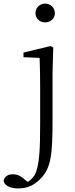

<svg xmlns="http://www.w3.org/2000/svg" viewBox="-95 -780 421 1071"><path d="M157 -655C186 -655 211 -676 211 -707C211 -738 186 -760 157 -760C128 -760 103 -738 103 -707C103 -676 128 -655 157 -655ZM7 271C57 271 93 255 130 218C191 158 198 78 198 -110V-378L202 -515L187 -523L36 -487V-461L126 -457C128 -407 129 -352 129 -284V-94C129 43 126 145 99 195C89 212 75 225 60 235L41 220C18 199 -2 192 -24 192C-51 192 -70 205 -75 229C-71 251 -45 271 7 271Z"/></svg>

Font: Noto Serif TC Light
Style: Regular
Weight: 300
Designer: Ryoko NISHIZUKA 西塚涼子 (kana & ideographs); Frank Grießhammer (Latin, Greek & Cyrillic); Wenlong ZHANG 张文龙 (bopomofo); San
Foundry: Adobe
Version: Version 2.001;hotconv 1.1.0;makeotfexe 2.6.0